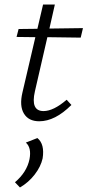

<svg xmlns="http://www.w3.org/2000/svg" viewBox="-20 -528 386 847"><path d="M189 -364 134 -125Q114 -38 172 -38Q216 -38 274 -88L295 -65Q223 7 153 7Q106 7 85.5 -27Q65 -61 79 -120L136 -364L53 -365L62 -400L145 -401L170 -508H222L198 -402L346 -404L336 -362ZM145 81Q178 108 168 171Q160 207 133 242Q106 277 68 299L46 276Q98 232 110 175Q120 124 94 101Z"/></svg>

Font: EauTestText Semilight
Style: Italic
Weight: 300
Italic angle: -12°
Designer: Christian Thalmann (Catharsis Fonts)
Version: Version 0.001;PS 000.001;hotconv 1.0.88;makeotf.lib2.5.64775